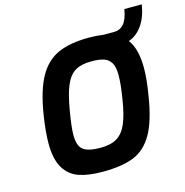

<svg xmlns="http://www.w3.org/2000/svg" viewBox="-122 -964 1046 1084"><g transform="rotate(-15 401.5 -422.0)"><path d="M679 -669Q722 -612 722 -501Q722 -434 706 -341Q684 -200 641 -125Q598 -50 529 -22Q460 6 346 6Q263 6 208 -13Q153 -32 122 -83.5Q91 -135 91 -228Q91 -293 106 -390Q128 -529 171 -606Q214 -683 284.5 -714.5Q355 -746 467 -746Q511 -746 550 -740H611Q646 -740 668.5 -765.5Q691 -791 701 -850H803Q791 -777 758.5 -731Q726 -685 679 -669ZM573 -499Q573 -545 559 -569.5Q545 -594 518 -603.5Q491 -613 445 -613Q386 -613 350.5 -592.5Q315 -572 292.5 -520Q270 -468 254 -370Q239 -282 239 -236Q239 -173 268.5 -150.5Q298 -128 370 -128Q429 -128 465.5 -150Q502 -172 523.5 -222Q545 -272 559 -361Q573 -445 573 -499Z"/></g></svg>

Font: Exo
Style: Bold Italic
Weight: 700
Italic angle: -9°
Designer: Natanael Gama
Foundry: Natanael Gama
Version: Version 1.500; ttfautohint (v1.6)